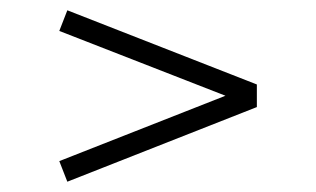

<svg xmlns="http://www.w3.org/2000/svg" viewBox="-20 -417 613 373"><path d="M95.2 -104 418 -231 95.2 -356.9 110.8 -397 479 -252.9V-209L110.8 -64Z"/></svg>

Font: Dihjauti S
Style: Bold
Weight: 700
Designer: T. Christopher White
Version: Version 3.0.0